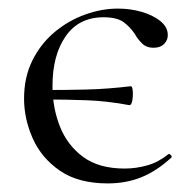

<svg xmlns="http://www.w3.org/2000/svg" viewBox="-20 -415 451 447"><path d="M281.2 -170.2Q229.8 -179.8 181.7 -181.6Q133.6 -183.4 82.6 -183.4V-205.4Q133.6 -205.4 182.1 -206.6Q230.6 -207.8 283.8 -214.2Q288 -215.2 289 -203.9Q290 -192.6 288.1 -181.3Q286.2 -170 281.2 -170.2ZM230.8 12Q162.6 12 119.6 -17.5Q76.6 -47 56.3 -92.6Q36 -138.2 36 -185.2Q36 -235.2 55.4 -274.2Q74.8 -313.2 106.9 -340.1Q139 -367 177.8 -381Q216.6 -395 254.4 -395Q283 -395 309.1 -387.6Q335.2 -380.2 352.5 -366.6Q369.8 -353 370.6 -335.2Q371.4 -322.6 362.6 -313.2Q353.8 -303.8 337.4 -303.8Q321 -303.8 310.8 -313.8Q300.6 -323.8 294.2 -335.4Q283 -352.4 267.5 -363.6Q252 -374.8 221 -374.8Q163.6 -374.8 132.9 -330.6Q102.2 -286.4 102.2 -215Q102.2 -164.2 119.6 -120.3Q137 -76.4 173.8 -49.5Q210.6 -22.6 270 -22.6Q296.8 -22.6 322.9 -30Q349 -37.4 371.6 -55.8Q374.4 -57.8 377.9 -53.8Q381.4 -49.8 378.6 -47.8Q344.4 -16.6 309 -2.3Q273.6 12 230.8 12Z"/></svg>

Font: Cormorant Garamond Light
Style: Regular
Weight: 300
Designer: Christian Thalmann (Catharsis Fonts)
Foundry: Catharsis Fonts
Version: Version 4.001